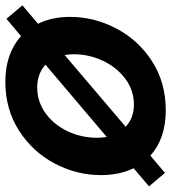

<svg xmlns="http://www.w3.org/2000/svg" viewBox="12 -630 624 699"><g transform="rotate(-90 323.5 -281.0)"><path d="M653 -511 586 -454Q611 -404 611 -337Q611 -250 569 -169.5Q527 -89 449.5 -39Q372 11 271 11Q168 11 106 -45L43 8L-6 -50L60 -106Q35 -157 35 -225Q35 -313 77 -393Q119 -473 196.5 -523Q274 -573 375 -573Q477 -573 541 -516L604 -569ZM174 -204 437 -427Q404 -457 354 -457Q302 -457 260 -426.5Q218 -396 194.5 -346Q171 -296 171 -240Q171 -221 174 -204ZM472 -357 211 -135Q243 -105 292 -105Q344 -105 386 -136.5Q428 -168 451.5 -218.5Q475 -269 475 -324Q475 -342 472 -357Z"/></g></svg>

Font: Open Sauce Sans
Style: Bold Italic
Weight: 700
Italic angle: -10°
Designer: Alfredo Marco Pradil
Foundry: Creative Sauce Fz LLC
Version: Version 1.477